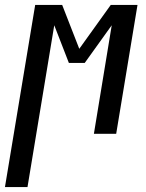

<svg xmlns="http://www.w3.org/2000/svg" viewBox="-69 -540 589 775"><path d="M-49 215 73 -520H182L251 -343L378 -520H486L400 0H310L382 -438L273 -286H209L150 -438L42 215Z"/></svg>

Font: Iosevka SS04 Medium Oblique
Style: Regular
Weight: 500
Italic angle: -9°
Monospace: yes
Designer: Belleve Invis
Foundry: Belleve Invis
Version: Version 19.0.0; ttfautohint (v1.8.4)